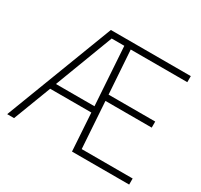

<svg xmlns="http://www.w3.org/2000/svg" viewBox="-153 -940 1194 1139"><g transform="rotate(30 444.0 -370.0)"><path d="M17.5 0 300.5 -740H848V-698.5H460.5L480.5 -401H800V-359.5H483L504 -41.5H853V0H461.5L445 -258H163L64.5 0ZM330 -698.5 178.5 -299.5H442.5L416.5 -698.5Z"/></g></svg>

Font: Encode Sans XLt
Style: Regular
Weight: 200
Designer: Multiple Designers
Foundry: Impallari Type
Version: Version 3.002; ttfautohint (v1.8.3) -l 8 -r 50 -G 200 -x 14 